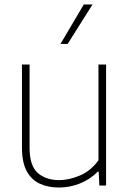

<svg xmlns="http://www.w3.org/2000/svg" viewBox="-20 -828 578 857"><path d="M243 9Q195 9 157.8 -8Q120.5 -25 99.2 -64.2Q78 -103.5 78 -169.5V-540H112V-169Q112 -87.5 148.8 -55.8Q185.5 -24 244 -24Q287 -24 335.8 -44.2Q384.5 -64.5 419.5 -112.5V-540H453.5V0H423.5L420.5 -62H416.5Q381.5 -26.5 336.2 -8.8Q291 9 243 9ZM250 -632 354 -808H393L282 -632Z"/></svg>

Font: Encode Sans Th
Style: Regular
Weight: 100
Designer: Multiple Designers
Foundry: Impallari Type
Version: Version 3.002; ttfautohint (v1.8.3) -l 8 -r 50 -G 200 -x 14 